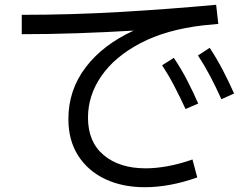

<svg xmlns="http://www.w3.org/2000/svg" viewBox="-20 -745 1040 803"><path d="M785 -78 805 -3Q746 18 691 28Q636 38 586 38Q492 38 420 4Q348 -30 307 -94Q266 -158 266 -247Q266 -368 338 -463Q410 -558 539 -617Q420 -610 302.5 -606Q185 -602 71 -602V-683Q279 -683 484 -695Q689 -707 884 -725L893 -645Q861 -642 830 -639Q675 -621 567.5 -564.5Q460 -508 404 -427Q348 -346 348 -253Q348 -151 414 -96Q480 -41 589 -41Q632 -41 681.5 -50Q731 -59 785 -78ZM906 -330Q882 -383 858.5 -427.5Q835 -472 808 -513L857 -545Q888 -498 913 -449.5Q938 -401 959 -354ZM756 -289Q732 -341 708.5 -386Q685 -431 658 -472L707 -503Q738 -457 763 -408.5Q788 -360 809 -312Z"/></svg>

Font: Murecho
Style: Regular
Weight: 400
Designer: Neil Summerour
Foundry: Positype
Version: Version 1.010; ttfautohint (v1.8.3)